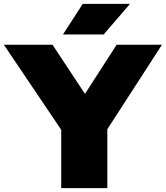

<svg xmlns="http://www.w3.org/2000/svg" viewBox="-50 -971 856 991"><path d="M266 0V-301L-30 -740H221L388.5 -486.5L552 -740H786L504 -304V0ZM275 -793 377 -951H621L485 -793Z"/></svg>

Font: Encode Sans Expanded Black
Style: Regular
Weight: 900
Width: 7
Designer: Multiple Designers
Foundry: Impallari Type
Version: Version 3.000; ttfautohint (v1.8.3) -l 8 -r 50 -G 200 -x 14 